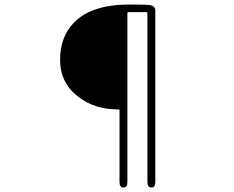

<svg xmlns="http://www.w3.org/2000/svg" viewBox="-20 -775 1040 853"><path d="M529 58Q511 58 511 34V-284Q511 -289 506 -289H501Q402 -289 329 -344Q247 -406 247 -509Q247 -612 309 -675Q387 -755 555 -755Q635 -755 648 -752Q670 -748 670 -726V34Q670 58 653 58Q635 58 635 34V-716Q635 -721 630 -721H551Q546 -721 546 -716V34Q546 58 529 58Z"/></svg>

Font: Resource Han Rounded KR ExtraLight
Style: Regular
Weight: 250
Designer: Cyano Hao (round all glyphs); Ryoko NISHIZUKA 西塚涼子 (kana, bopomofo & ideographs); Paul D. Hunt (Latin, Greek & Cyrillic)
Foundry: Cyano Hao
Version: 0.990